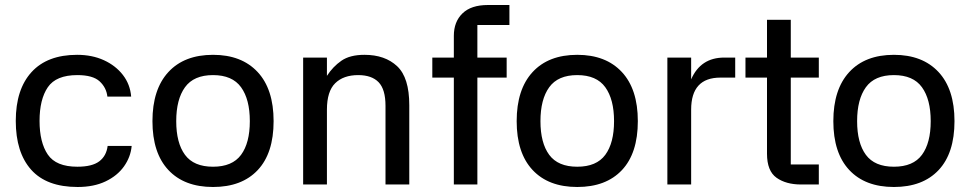

<svg xmlns="http://www.w3.org/2000/svg" viewBox="-20 -737 3876 767"><path d="M290 10Q166 10 104.5 -59Q43 -128 43 -254Q43 -380 106 -449Q169 -518 288 -518Q348 -518 395 -496.5Q442 -475 471 -437.5Q500 -400 504 -351H409Q405 -387 378 -412Q351 -437 289 -437Q204 -437 171 -388.5Q138 -340 138 -254Q138 -168 171 -119.5Q204 -71 289 -71Q348 -71 376.5 -92.5Q405 -114 410 -154H506Q502 -110 475.5 -72.5Q449 -35 402 -12.5Q355 10 290 10Z M831 10Q716 10 652.5 -58Q589 -126 589 -253Q589 -380 652.5 -449Q716 -518 831 -518Q945 -518 1009 -449.5Q1073 -381 1073 -253Q1073 -125 1009.5 -57.5Q946 10 831 10ZM831 -71Q908 -71 943 -118.5Q978 -166 978 -253Q978 -340 943 -388.5Q908 -437 831 -437Q754 -437 719 -388.5Q684 -340 684 -253Q684 -166 719 -118.5Q754 -71 831 -71Z M1286 0H1191V-507H1286V-434Q1310 -471 1344 -494.5Q1378 -518 1436 -518Q1518 -518 1566.5 -472.5Q1615 -427 1615 -317V0H1520V-314Q1520 -380 1492.5 -408.5Q1465 -437 1411 -437Q1352 -437 1319 -404.5Q1286 -372 1286 -299Z M1887 0H1793V-594Q1793 -650 1827.5 -683.5Q1862 -717 1929 -717H2015V-637H1887ZM1707 -427V-507H2004V-427Z M2286 10Q2171 10 2107.5 -58Q2044 -126 2044 -253Q2044 -380 2107.5 -449Q2171 -518 2286 -518Q2400 -518 2464 -449.5Q2528 -381 2528 -253Q2528 -125 2464.5 -57.5Q2401 10 2286 10ZM2286 -71Q2363 -71 2398 -118.5Q2433 -166 2433 -253Q2433 -340 2398 -388.5Q2363 -437 2286 -437Q2209 -437 2174 -388.5Q2139 -340 2139 -253Q2139 -166 2174 -118.5Q2209 -71 2286 -71Z M2741 0H2646V-507H2741V-420Q2779 -507 2873 -507H2917V-427H2858Q2741 -427 2741 -299Z M3251 -427H3139V-80H3251V0H3180Q3120 0 3082 -27Q3044 -54 3044 -123V-427H2958V-507H3044V-658H3139V-507H3251Z M3551 10Q3436 10 3372.5 -58Q3309 -126 3309 -253Q3309 -380 3372.5 -449Q3436 -518 3551 -518Q3665 -518 3729 -449.5Q3793 -381 3793 -253Q3793 -125 3729.5 -57.5Q3666 10 3551 10ZM3551 -71Q3628 -71 3663 -118.5Q3698 -166 3698 -253Q3698 -340 3663 -388.5Q3628 -437 3551 -437Q3474 -437 3439 -388.5Q3404 -340 3404 -253Q3404 -166 3439 -118.5Q3474 -71 3551 -71Z"/></svg>

Font: 42dot Sans Medium
Style: Regular
Weight: 500
Designer: 42dot
Version: Version 1.000